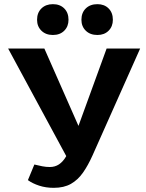

<svg xmlns="http://www.w3.org/2000/svg" viewBox="-20 -891 703 922"><path d="M238 11Q200 11 168 0.5Q136 -10 114 -26L145 -101Q165 -96 183 -92.5Q201 -89 219 -89Q244 -89 263 -101.5Q282 -114 296.5 -138.5Q311 -163 325 -199L492 -658H653L424 -144Q403 -97 378.5 -62Q354 -27 320.5 -8Q287 11 238 11ZM313 -114 19 -658H193L398 -193ZM234 -723Q200 -723 179 -743.5Q158 -764 158 -796Q158 -830 179 -850.5Q200 -871 234 -871Q268 -871 288.5 -850.5Q309 -830 309 -796Q309 -764 288.5 -743.5Q268 -723 234 -723ZM448 -723Q413 -723 392 -743.5Q371 -764 371 -796Q371 -830 392 -850.5Q413 -871 448 -871Q481 -871 501.5 -850.5Q522 -830 522 -796Q522 -764 501.5 -743.5Q481 -723 448 -723Z"/></svg>

Font: Ysabeau SC ExtraBold
Style: Regular
Weight: 800
Designer: Christian Thalmann (Catharsis Fonts)
Version: Version 2.001;gftools[0.9.30]; featfreeze: smcp